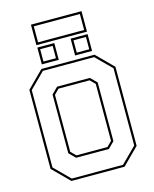

<svg xmlns="http://www.w3.org/2000/svg" viewBox="-139 -1066 932 1159"><g transform="rotate(-15 326.5 -487.0)"><path d="M160.5 0 57.5 -103V-597L160.5 -700H492.5L595.5 -597V-103L492.5 0ZM229.5 -141.5H423.5L454 -172V-528L423.5 -558.5H229.5L199 -528V-172ZM166 -13.5H486.5L582 -108.5V-591.5L486.5 -686.5H166L71 -591.5V-108.5ZM224 -128 185.5 -166.5V-533.5L224 -572H429L467.5 -533.5V-166.5L429 -128ZM378 -726V-831H484V-726ZM170 -726V-831H276V-726ZM184 -740H262V-817H184ZM392 -740H470V-817H392ZM168.5 -846.5V-974.5H484.5V-846.5ZM182.5 -860.5H470.5V-960.5H182.5Z"/></g></svg>

Font: Tourney Thin
Style: Regular
Weight: 100
Designer: Tyler Finck
Foundry: Etcetera Type Co
Version: Version 1.015